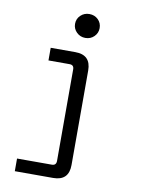

<svg xmlns="http://www.w3.org/2000/svg" viewBox="-100 -788 800 1076"><g transform="rotate(10 300.0 -250.0)"><path d="M320 -584Q291 -584 270.5 -604Q250 -624 250 -652Q250 -681 270.5 -700.5Q291 -720 320 -720Q350 -720 370 -700.5Q390 -681 390 -652Q390 -624 370 -604Q350 -584 320 -584ZM61 220V148H259Q284 148 284 122V-399Q284 -424 259 -424H139V-496H279Q368 -496 368 -407V131Q368 220 279 220Z"/></g></svg>

Font: DM Mono
Style: Regular
Weight: 400
Designer: Colophon Foundry
Foundry: Colophon Foundry
Version: Version 1.000; ttfautohint (v1.8.2.53-6de2)